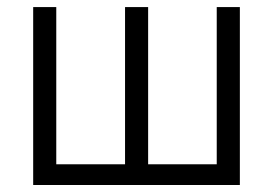

<svg xmlns="http://www.w3.org/2000/svg" viewBox="-20 -528 780 548"><path d="M140.6 -507.8V-59.1H336.9V-507.8H402.8V-59.1H598.6V-507.8H664.6V0H74.7V-507.8Z"/></svg>

Font: Giphurs Light
Style: Regular
Weight: 300
Version: Version 0.920; ttfautohint (v1.8.4.7-5d5b)